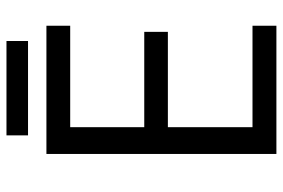

<svg xmlns="http://www.w3.org/2000/svg" viewBox="-161 -717 878 596"><g transform="rotate(-90 278.0 -419.0)"><path d="M496.1 0H98.1V-713.9H496.1V-640.1H181.2V-410.2H477.1V-336.9H181.2V-74.2H496.1ZM155.8 -837.9H448.7V-771H155.8Z"/></g></svg>

Font: OpenSans-Regular
Style: Regular
Weight: 400
Foundry: Ascender Corporation
Version: Version 1.10